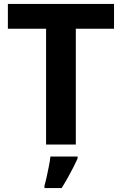

<svg xmlns="http://www.w3.org/2000/svg" viewBox="-20 -734 619 975"><path d="M365 0H214V-588H20V-714H559V-588H365ZM374 71Q364 93 351.5 117.5Q339 142 324.5 168Q310 194 293 221H206V208Q212 188 217.5 162Q223 136 228.5 109Q234 82 236 61H374Z"/></svg>

Font: Noto Sans Gurmukhi
Style: Regular
Weight: 400
Designer: Jelle Bosma - Monotype Design Team
Foundry: Monotype Imaging Inc.
Version: Version 2.003